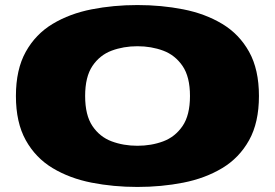

<svg xmlns="http://www.w3.org/2000/svg" viewBox="-20 -730 1088 760"><path d="M43 -350Q43 -455 82 -525Q121 -595 188.5 -635.5Q256 -676 342.5 -693Q429 -710 524 -710Q619 -710 705.5 -693Q792 -676 859.5 -635.5Q927 -595 966 -525Q1005 -455 1005 -350Q1005 -245 966 -175Q927 -105 859.5 -64.5Q792 -24 705.5 -7Q619 10 524 10Q429 10 342.5 -7Q256 -24 188.5 -64.5Q121 -105 82 -175Q43 -245 43 -350ZM317 -350Q317 -274 346 -231Q375 -188 422 -170.5Q469 -153 524 -153Q579 -153 626 -170.5Q673 -188 702.5 -231Q732 -274 732 -350Q732 -426 702.5 -469Q673 -512 626 -529.5Q579 -547 524 -547Q469 -547 422 -529.5Q375 -512 346 -469Q317 -426 317 -350Z"/></svg>

Font: Georama Extra Expanded ExtraBold
Style: Regular
Weight: 800
Width: 8
Designer: Jean-Baptiste Levee
Foundry: Production Type
Version: Version 1.000